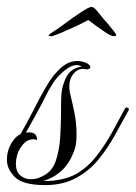

<svg xmlns="http://www.w3.org/2000/svg" viewBox="-30 -527 394 557"><path d="M101 10Q37 10 13.5 -13Q-10 -36 -10 -64Q-10 -90 3 -111.5Q16 -133 29 -137Q38 -153 48.5 -172Q59 -191 68 -209Q86 -245 105 -277.5Q124 -310 146.5 -330Q169 -350 194 -350Q206 -350 219 -345Q232 -339 232 -333Q232 -329 228 -327Q224 -325 219 -326Q201 -331 186 -316Q171 -301 171 -275Q171 -271 171.5 -266.5Q172 -262 173 -257Q179 -233 185.5 -202Q192 -171 192 -139Q192 -127 191 -115Q190 -103 186 -92Q173 -55 150.5 -33.5Q128 -12 96 -2Q120 -1 146.5 -6.5Q173 -12 192 -23Q225 -42 250.5 -75Q276 -108 296 -144.5Q316 -181 332 -211Q333 -215 338 -215Q341 -215 343 -212.5Q345 -210 343 -207Q323 -170 302 -132.5Q281 -95 255 -63.5Q229 -32 193 -12Q154 10 101 10ZM60 -7Q80 -7 101 -20Q122 -33 131 -58Q142 -89 144.5 -127.5Q147 -166 147 -200Q147 -234 148 -252Q150 -280 163 -304.5Q176 -329 207 -334Q200 -338 193 -338Q176 -338 158 -323Q140 -308 131 -296Q117 -277 104 -251Q91 -225 75 -196L45 -142Q48 -143 54 -143Q70 -143 74.5 -134Q79 -125 77 -121Q74 -122 71.5 -122.5Q69 -123 67 -123Q50 -123 37.5 -109Q25 -95 20 -78Q18 -71 17 -64.5Q16 -58 16 -53Q16 -29 29 -18Q42 -7 60 -7ZM121 -422Q116 -421 113 -422.5Q110 -424 111 -425Q112 -427 127.5 -437Q143 -447 156 -457Q184 -478 205.5 -492Q227 -506 235 -507Q242 -507 251 -496Q260 -485 273 -469Q279 -463 287 -453Q295 -443 301.5 -435Q308 -427 307 -425Q306 -422 299 -422Q292 -422 269.5 -437.5Q247 -453 226 -469Q210 -460 189.5 -450.5Q169 -441 150 -433Q131 -425 121 -422Z"/></svg>

Font: Mea Culpa
Style: Regular
Weight: 400
Designer: Robert E. Leuschke
Foundry: Robert E. Leuschke
Version: Version 1.010; ttfautohint (v1.8.3)